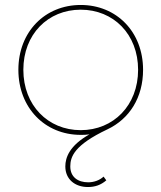

<svg xmlns="http://www.w3.org/2000/svg" viewBox="-20 -540 650 773"><path d="M305 -16C173 -16 74 -116 74 -259C74 -402 173 -501 305 -501C437 -501 536 -402 536 -259C536 -116 437 -16 305 -16ZM334 213C362 213 386 205 408 186L397 171C381 186 358 194 335 194C294 194 263 173 263 130C263 91 279 44 412 -19C501 -61 556 -147 556 -259C556 -412 449 -520 305 -520C161 -520 54 -412 54 -259C54 -106 161 3 305 3C316 3 327 3 340 1C260 46 243 94 243 130C243 182 282 213 334 213Z"/></svg>

Font: Montserrat-Alt1 Thin
Style: Regular
Weight: 100
Designer: Differentunic
Foundry: Differentunic
Version: Version 7.222